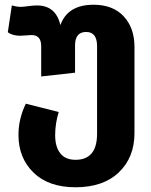

<svg xmlns="http://www.w3.org/2000/svg" viewBox="-20 -568 637 811"><path d="M375 -548Q457 -548 502.5 -499Q548 -450 548 -370V-6Q548 97 482 160Q416 223 299 223Q185 223 121.5 161Q58 99 58 2Q58 -66 89 -130L228 -95Q213 -46 213 3Q213 52 234.5 79.5Q256 107 299 107Q390 107 390 -3V-373Q390 -433 344 -433Q297 -433 297 -376V-261L154 -245V-373Q154 -420 113 -420Q106 -420 90.5 -418.5Q75 -417 66 -417Q32 -417 13 -432L30 -545Q51 -539 67 -539Q77 -539 99 -542Q121 -545 136 -545Q216 -545 235 -462Q266 -548 375 -548Z"/></svg>

Font: FiraGO
Style: Bold
Weight: 700
Designer: bBox Type
Foundry: bBox Type GmbH
Version: Version 1.001;PS 001.001;hotconv 1.0.88;makeotf.lib2.5.64775